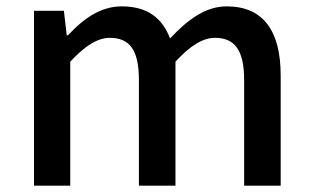

<svg xmlns="http://www.w3.org/2000/svg" viewBox="-20 -584 982 604"><path d="M87 -550V0H201V-390C247 -440 288 -465 325 -465C388 -465 417 -427 417 -332V0H532V-390C578 -440 618 -465 656 -465C718 -465 748 -427 748 -332V0H863V-346C863 -486 809 -564 693 -564C626 -564 569 -521 515 -463C491 -526 445 -564 363 -564C295 -564 240 -523 194 -473H190L181 -550Z"/></svg>

Font: Kinto Sans Med
Style: Regular
Weight: 500
Designer: Authors: Ryoko NISHIZUKA  (kana & ideographs); Paul D. Hunt (Latin, Greek & Cyrillic); Wenlong ZHANG  (bopomofo); Sandol
Foundry: Adobe Systems Incorporated, ookami Inc.
Version: Version 0.001